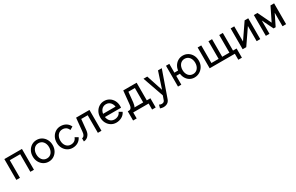

<svg xmlns="http://www.w3.org/2000/svg" viewBox="237 -2175 6243 4056"><g transform="rotate(-30 3358.5 -147.0)"><path d="M68.4 -507.8V0H156.2V-429.7H409.7V0H497.6V-507.8H409.7H156.2Z M702.6 -253.9Q702.6 -294.4 713.6 -328.1Q724.6 -361.8 745.1 -387Q765.6 -412.1 794.2 -425.8Q822.8 -439.5 857.9 -439.5Q893.1 -439.5 921.6 -425.8Q950.2 -412.1 970.7 -387Q991.2 -361.8 1002.2 -328.1Q1013.2 -294.4 1013.2 -253.9Q1013.2 -213.9 1002.2 -179.9Q991.2 -146 970.7 -120.8Q950.2 -95.7 921.6 -82Q893.1 -68.4 857.9 -68.4Q822.8 -68.4 794.2 -82Q765.6 -95.7 745.1 -120.8Q724.6 -146 713.6 -179.9Q702.6 -213.9 702.6 -253.9ZM614.7 -253.9Q614.7 -177.7 647 -118.2Q679.2 -58.6 734.4 -24.4Q789.6 9.8 857.9 9.8Q926.8 9.8 981.7 -24.4Q1036.6 -58.6 1068.8 -118.2Q1101.1 -177.7 1101.1 -253.9Q1101.1 -330.1 1068.8 -389.6Q1036.6 -449.2 981.7 -483.4Q926.8 -517.6 857.9 -517.6Q789.6 -517.6 734.4 -483.4Q679.2 -449.2 647 -389.6Q614.7 -330.1 614.7 -253.9Z M1286.6 -253.9Q1286.6 -294.4 1297.6 -328.1Q1308.6 -361.8 1329.1 -387Q1349.6 -412.1 1378.2 -425.8Q1406.7 -439.5 1441.9 -439.5Q1493.7 -439.5 1529.8 -415Q1565.9 -390.6 1584 -341.8L1658.7 -384.8Q1628.4 -450.2 1571.5 -483.9Q1514.6 -517.6 1441.9 -517.6Q1373.5 -517.6 1318.4 -483.4Q1263.2 -449.2 1231 -389.6Q1198.7 -330.1 1198.7 -253.9Q1198.7 -177.7 1231 -118.2Q1263.2 -58.6 1318.4 -24.4Q1373.5 9.8 1441.9 9.8Q1514.6 9.8 1571.5 -24.2Q1628.4 -58.1 1658.7 -123L1584 -166Q1565.9 -117.2 1529.8 -92.8Q1493.7 -68.4 1441.9 -68.4Q1406.7 -68.4 1378.2 -82Q1349.6 -95.7 1329.1 -120.8Q1308.6 -146 1297.6 -179.9Q1286.6 -213.9 1286.6 -253.9Z M2144.5 -507.8H1818.4L1786.6 -184.1Q1782.7 -137.7 1769.8 -112.5Q1756.8 -87.4 1740.7 -77.6Q1724.6 -67.9 1710 -67.9V9.8Q1744.6 9.8 1780.5 -9Q1816.4 -27.8 1842.8 -70.3Q1869.1 -112.8 1874.5 -184.1L1898.9 -429.7H2056.6V0H2144.5Z M2297.9 -293V-214.8H2657.2L2691.4 -293ZM2657.2 -166Q2639.2 -117.2 2597.9 -92.8Q2556.6 -68.4 2504.9 -68.4Q2469.7 -68.4 2441.2 -82Q2412.6 -95.7 2392.1 -120.8Q2371.6 -146 2360.6 -179.9Q2349.6 -213.9 2349.6 -253.9Q2349.6 -294.4 2360.6 -328.1Q2371.6 -361.8 2392.1 -387Q2412.6 -412.1 2441.2 -425.8Q2469.7 -439.5 2504.9 -439.5Q2540 -439.5 2568.6 -425.8Q2597.2 -412.1 2617.7 -387Q2638.2 -361.8 2649.2 -328.1Q2660.2 -294.4 2660.2 -253.9Q2660.2 -243.7 2659.4 -234.1Q2658.7 -224.6 2657.2 -214.8H2745.6Q2746.6 -224.6 2747.3 -234.4Q2748 -244.1 2748 -253.9Q2748 -330.1 2715.8 -389.6Q2683.6 -449.2 2628.7 -483.4Q2573.7 -517.6 2504.9 -517.6Q2436.5 -517.6 2381.3 -483.4Q2326.2 -449.2 2293.9 -389.6Q2261.7 -330.1 2261.7 -253.9Q2261.7 -177.7 2293.9 -118.2Q2326.2 -58.6 2381.3 -24.4Q2436.5 9.8 2504.9 9.8Q2577.6 9.8 2639.6 -24.2Q2701.7 -58.1 2731.9 -123Z M3251 -77.6V0H3294.9V146.5H3382.8V-77.6ZM2831.1 146.5H2918.9V-78.1H2831.1ZM2909.2 -78.1V0H3231.4V-78.1ZM3294.9 -507.8H2968.8L2937 -184.1Q2933.1 -137.7 2920.2 -115Q2907.2 -92.3 2891.1 -85.2Q2875 -78.1 2860.4 -78.1V0Q2895 0 2930.2 -16.4Q2965.3 -32.7 2991.7 -73Q3018.1 -113.3 3024.9 -184.1L3049.3 -429.7H3207V0H3294.9Z M3686.5 124.5 3730.5 0 3908.7 -507.8H3816.4L3685.5 -109.4L3554.7 -507.8H3462.4L3640.6 0L3605 100.6Q3597.2 123 3578.6 134.8Q3560.1 146.5 3531.7 146.5Q3516.1 146.5 3499.5 141.4Q3482.9 136.2 3473.1 129.4L3451.2 209Q3467.8 215.3 3489.5 220Q3511.2 224.6 3531.7 224.6Q3570.3 224.6 3601.3 212.9Q3632.3 201.2 3654.1 178.7Q3675.8 156.2 3686.5 124.5Z M4268.1 -253.9Q4268.1 -294.4 4279.1 -328.1Q4290 -361.8 4310.5 -387Q4331.1 -412.1 4359.6 -425.8Q4388.2 -439.5 4423.3 -439.5Q4458.5 -439.5 4487.1 -425.8Q4515.6 -412.1 4536.1 -387Q4556.6 -361.8 4567.6 -328.1Q4578.6 -294.4 4578.6 -253.9Q4578.6 -213.9 4567.6 -179.9Q4556.6 -146 4536.1 -120.8Q4515.6 -95.7 4487.1 -82Q4458.5 -68.4 4423.3 -68.4Q4388.2 -68.4 4359.6 -82Q4331.1 -95.7 4310.5 -120.8Q4290 -146 4279.1 -179.9Q4268.1 -213.9 4268.1 -253.9ZM4180.2 -253.9Q4180.2 -177.7 4210 -118.2Q4239.7 -58.6 4292.5 -24.4Q4345.2 9.8 4413.6 9.8Q4482.4 9.8 4539.8 -24.4Q4597.2 -58.6 4631.8 -118.2Q4666.5 -177.7 4666.5 -253.9Q4666.5 -330.1 4634.3 -389.6Q4602.1 -449.2 4547.1 -483.4Q4492.2 -517.6 4423.3 -517.6Q4355 -517.6 4299.8 -483.4Q4244.6 -449.2 4212.4 -389.6Q4180.2 -330.1 4180.2 -253.9ZM4011.2 -507.8V0H4092.3V-507.8ZM4092.3 -293V-214.8H4188V-293Z M5354 -77.6V0H5397.9V146.5H5485.8V-77.6ZM4871.6 -507.8H4783.7V0H4871.6H5046.9V-78.1H4871.6ZM5310.1 -507.8V-78.1H5134.8V-507.8H5046.9V0H5134.8H5310.1H5397.9V-507.8Z M5929.7 -507.8H6017.6V0H5929.7V-370.1L5676.3 0H5588.4V-507.8H5676.3V-137.7Z M6399.4 -179.7 6560.5 -507.8 6609.4 -428.2 6424.8 -54.7H6374L6190.9 -428.2L6242.2 -507.8ZM6648.4 -507.8V0H6560.5V-507.8ZM6154.3 -507.8H6242.2V0H6154.3Z"/></g></svg>

Font: Giphurs SC
Style: Regular
Weight: 400
Version: Version 0.920